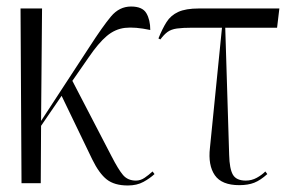

<svg xmlns="http://www.w3.org/2000/svg" viewBox="-20 -562 907 589"><path d="M46 0 43 -536H109L106 -191L255 -419Q295 -481 320.5 -511.5Q346 -542 382 -542Q417 -542 429 -521.5Q441 -501 441 -470Q394 -480 363.5 -476.5Q333 -473 307.5 -451.5Q282 -430 252 -386L202 -314L322 -83Q343 -42 357.5 -25Q372 -8 397 -8Q411 -8 423.5 -16.5Q436 -25 448 -36L454 -28Q440 -15 420 -4Q400 7 372 7Q331 7 307.5 -11.5Q284 -30 263 -73L169 -268L106 -176L105 0Z M714 6Q660 6 639 -24.5Q618 -55 624 -108L661 -477H570Q540 -477 522.5 -474.5Q505 -472 494 -464Q483 -456 472 -441L466 -444Q478 -474 491 -494.5Q504 -515 527 -525.5Q550 -536 590 -536H837L830 -477H671L683 -87Q684 -44 694.5 -26Q705 -8 734 -8Q752 -8 767.5 -16.5Q783 -25 794 -36L800 -28Q779 -9 760 -1.5Q741 6 714 6Z"/></svg>

Font: Noto Serif Display Condensed Light
Style: Regular
Weight: 300
Width: 3
Designer: Monotype Design Team
Foundry: Monotype Imaging Inc.
Version: Version 2.009